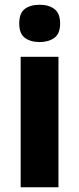

<svg xmlns="http://www.w3.org/2000/svg" viewBox="-20 -788 333 808"><path d="M147 -768Q185 -768 209 -750Q233 -732 233 -689Q233 -646 208.5 -628.5Q184 -611 147 -611Q109 -611 85 -628.5Q61 -646 61 -689Q61 -733 84.5 -750.5Q108 -768 147 -768ZM226 -549V0H67V-549Z"/></svg>

Font: Noto Sans Tamil SemiCondensed ExtraBold
Style: Regular
Weight: 800
Width: 4
Designer: Jelle Bosma - Monotype Design Team
Foundry: Monotype Imaging Inc.
Version: Version 2.004; ttfautohint (v1.8.4.7-5d5b)